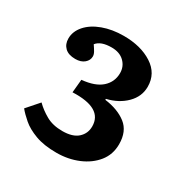

<svg xmlns="http://www.w3.org/2000/svg" viewBox="-118 -940 660 680"><g transform="rotate(30 211.5 -600.0)"><path d="M199 -361Q148 -361 113 -374Q78 -387 56.5 -405.5Q35 -424 22 -440L65 -489Q85 -469 112.5 -453.5Q140 -438 179 -438Q221 -438 242 -457Q263 -476 263 -505Q263 -580 142 -575L147 -629Q201 -634 227.5 -658Q254 -682 254 -718Q254 -745 235 -763.5Q216 -782 183 -782Q139 -782 122 -760Q131 -747 136 -738Q141 -729 141 -721Q141 -705 127.5 -693.5Q114 -682 91 -682Q63 -682 48.5 -696Q34 -710 34 -733Q34 -762 55.5 -786.5Q77 -811 115 -825Q153 -839 200 -839Q270 -839 316.5 -809Q363 -779 363 -725Q363 -685 333 -655Q303 -625 256 -614V-610Q310 -603 343.5 -577Q377 -551 377 -498Q377 -456 352.5 -425.5Q328 -395 287.5 -378Q247 -361 199 -361Z"/></g></svg>

Font: Literata 12pt SemiBold
Style: Regular
Weight: 600
Designer: Latin by Veronika Burian and Jose Scaglione. Greek by Irene Vlachou. Cyrillic by Vera Evstafieva.
Foundry: TypeTogether
Version: Version 3.002